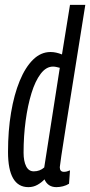

<svg xmlns="http://www.w3.org/2000/svg" viewBox="-20 -760 371 790"><path d="M212 10Q177 10 163 -22Q151 -9 134 0.5Q117 10 97 10Q13 10 13 -135Q13 -222 25.5 -296.5Q38 -371 61 -427Q84 -483 116 -514.5Q148 -546 188 -546Q210 -546 235 -536L268 -740H331Q277 -403 251.5 -242Q226 -81 226 -72Q226 -53 243 -53Q249 -53 255 -54.5Q261 -56 268 -59L264 -4Q253 3 239 6.5Q225 10 212 10ZM119 -55Q144 -55 162 -71L226 -481Q218 -483 211.5 -484.5Q205 -486 198 -486Q170 -486 147.5 -456.5Q125 -427 109.5 -376.5Q94 -326 85.5 -263Q77 -200 77 -132Q77 -97 87.5 -76Q98 -55 119 -55Z"/></svg>

Font: Georama ExtraCondensed
Style: Italic
Weight: 400
Width: 2
Italic angle: -9°
Designer: Jean-Baptiste Levee
Foundry: Production Type
Version: Version 1.000